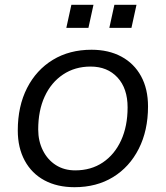

<svg xmlns="http://www.w3.org/2000/svg" viewBox="-20 -767 690 799"><path d="M290 12Q218 12 165 -16.5Q112 -45 83 -98.5Q54 -152 54 -224Q54 -325 92.5 -400.5Q131 -476 200 -518Q269 -560 361 -560Q432 -560 485 -531.5Q538 -503 567 -450Q596 -397 596 -324Q596 -224 557.5 -148Q519 -72 450.5 -30Q382 12 290 12ZM293 -58Q359 -58 408 -91Q457 -124 484 -183Q511 -242 511 -320Q511 -399 469 -444.5Q427 -490 357 -490Q292 -490 242.5 -457Q193 -424 166 -365.5Q139 -307 139 -228Q139 -180 158.5 -141Q178 -102 212.5 -80Q247 -58 293 -58ZM435 -651 456 -747H548L527 -651ZM256 -651 277 -747H369L348 -651Z"/></svg>

Font: Azeret Mono Thin Light
Style: Italic
Weight: 300
Italic angle: -12°
Version: Version 1.002